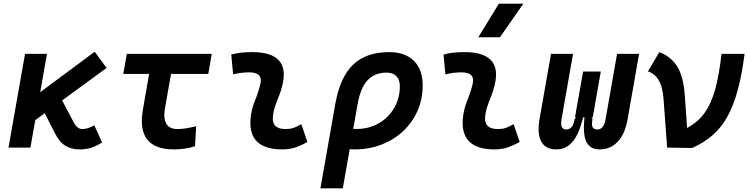

<svg xmlns="http://www.w3.org/2000/svg" viewBox="-20 -815 4142 1060"><path d="M26.9 0 118.2 -517.6H239.3L202.1 -306.2L502.9 -529.3L568.4 -439.9L323.2 -260.7L386.2 -140.6Q406.2 -102.5 434.1 -102.5Q465.3 -102.5 500.5 -123.5L543.5 -28.3Q510.7 -7.8 482.2 1Q453.6 9.8 419.9 9.8Q375 9.8 341.8 -9.8Q308.6 -29.3 284.2 -77.6L227.1 -189.9L174.8 -151.9L147.9 0Z M939.9 9.8Q730.5 9.8 769 -210L803.2 -406.7H660.6L680.2 -517.6H1148.9L1129.9 -406.7H924.3L891.1 -219.7Q870.6 -102.5 960.4 -102.5Q1000.5 -102.5 1063 -118.2L1056.6 -7.8Q1003.4 9.8 939.9 9.8Z M1643.6 -129.4 1677.2 -31.2Q1647.5 -14.2 1614.3 -2.2Q1581.1 9.8 1538.1 9.8Q1352.5 9.8 1362.8 -153.3Q1366.2 -206.5 1386.2 -255.9Q1406.2 -305.2 1417 -349.1Q1434.1 -415.5 1356.4 -415.5Q1310.1 -415.5 1267.1 -404.3L1256.8 -513.7Q1285.6 -522 1314.5 -524.7Q1343.3 -527.3 1372.1 -527.3Q1583.5 -527.3 1539.1 -345.2Q1531.2 -312 1519.5 -283.4Q1507.8 -254.9 1498.3 -226.8Q1488.8 -198.7 1486.3 -166.5Q1481.9 -102.5 1557.1 -102.5Q1581.5 -102.5 1599.9 -108.6Q1618.2 -114.7 1643.6 -129.4Z M2128.9 -527.3Q2216.3 -527.3 2264.9 -479.2Q2313.5 -431.2 2313.5 -343.8Q2313.5 -268.1 2285.2 -203.6Q2256.8 -139.2 2206.1 -91.3Q2155.3 -43.5 2086.7 -16.8Q2018.1 9.8 1937.5 9.8Q1924.3 9.8 1910.6 8.8L1872.6 224.6H1749L1831.1 -240.7Q1856.9 -388.2 1929.2 -457.8Q2001.5 -527.3 2128.9 -527.3ZM1953.6 -236.3 1930.2 -103.5Q1939 -103 1948.2 -103Q2016.6 -103 2070.6 -134Q2124.5 -165 2156 -218.5Q2187.5 -272 2187.5 -338.9Q2187.5 -375 2168.2 -394.5Q2148.9 -414.1 2114.3 -414.1Q2047.9 -414.1 2008.5 -371.1Q1969.2 -328.1 1953.6 -236.3Z M2815.4 -129.4 2849.1 -31.2Q2819.3 -14.2 2786.1 -2.2Q2752.9 9.8 2710 9.8Q2524.4 9.8 2534.7 -153.3Q2538.1 -206.5 2558.1 -255.9Q2578.1 -305.2 2588.9 -349.1Q2606 -415.5 2528.3 -415.5Q2481.9 -415.5 2439 -404.3L2428.7 -513.7Q2457.5 -522 2486.3 -524.7Q2515.1 -527.3 2543.9 -527.3Q2755.4 -527.3 2710.9 -345.2Q2703.1 -312 2691.4 -283.4Q2679.7 -254.9 2670.2 -226.8Q2660.6 -198.7 2658.2 -166.5Q2653.8 -102.5 2729 -102.5Q2753.4 -102.5 2771.7 -108.6Q2790 -114.7 2815.4 -129.4ZM2620.6 -609.4 2734.4 -794.9H2869.6L2740.2 -609.4Z M3290.5 9.8Q3237.8 9.8 3217.3 -32.2Q3196.8 -74.2 3207 -167H3199.2Q3176.8 -74.2 3140.9 -32.2Q3105 9.8 3051.3 9.8Q2991.7 9.8 2968.3 -33.4Q2944.8 -76.7 2958.5 -156.2L3022 -517.6H3143.6L3080.1 -156.2Q3070.3 -100.1 3106.4 -100.1Q3123.5 -100.1 3135.5 -113.3Q3147.5 -126.5 3152.8 -158.2L3161.1 -167H3154.3L3199.2 -419.9H3296.9L3252.4 -167H3245.6L3251 -158.2Q3245.1 -126 3251.7 -113Q3258.3 -100.1 3277.8 -100.1Q3313.5 -100.1 3323.2 -156.2L3386.7 -517.6H3508.3L3444.8 -156.2Q3431.2 -76.7 3391.1 -33.4Q3351.1 9.8 3290.5 9.8Z M3663.1 0 3643.6 -264.2Q3638.7 -335.4 3616.7 -372.1Q3594.7 -408.7 3557.1 -420.9L3620.1 -527.3Q3682.1 -503.9 3717.3 -450.2Q3752.4 -396.5 3760.3 -291.5L3773.4 -108.9Q3832 -139.6 3869.1 -190.7Q3906.2 -241.7 3928.2 -321.3Q3950.2 -400.9 3963.4 -517.6H4090.8Q4075.7 -402.3 4052.7 -317.4Q4029.8 -232.4 3996.1 -171.6Q3962.4 -110.8 3914.6 -69.1Q3866.7 -27.3 3801.3 2Z"/></svg>

Font: Cascadia Mono NF SemiBold
Style: Italic
Weight: 600
Italic angle: -10°
Monospace: yes
Designer: Aaron Bell
Foundry: Saja Typeworks
Version: Version 2404.023; ttfautohint (v1.8.4)